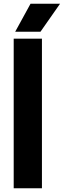

<svg xmlns="http://www.w3.org/2000/svg" viewBox="-20 -1017 344 1037"><path d="M54 0V-808H206.5V0ZM62 -845.5 145 -997H304.5L198.5 -845.5Z"/></svg>

Font: Encode Sans SemiCondensed SemiCondensed
Style: Bold
Weight: 700
Width: 4
Designer: Multiple Designers
Foundry: Impallari Type
Version: Version 3.000; ttfautohint (v1.8.3) -l 8 -r 50 -G 200 -x 14 